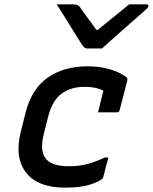

<svg xmlns="http://www.w3.org/2000/svg" viewBox="-20 -849 700 880"><path d="M448 -627H379Q372 -627 367 -631Q362 -635 353 -649Q347 -658 334 -678.5Q321 -699 304.5 -726Q288 -753 271 -780Q254 -807 240 -829H318Q336 -829 345 -818Q354 -805 375.5 -775.5Q397 -746 422 -712H428Q477 -752 510.5 -779Q544 -806 572 -829H652Q662 -829 660 -820Q659 -816 655 -811.5Q651 -807 634 -792Q619 -779 593 -756Q567 -733 538.5 -708Q510 -683 485.5 -661Q461 -639 448 -627ZM380 -545Q432 -545 470 -535Q508 -525 531 -513Q554 -501 561 -493Q565 -489 564 -482L528 -343Q526 -334 515 -334H429L432 -345Q443 -392 454 -433Q422 -451 368 -451Q304 -451 262 -419.5Q220 -388 202 -319L181 -236Q159 -152 195 -116Q224 -87 296 -87Q343 -87 381.5 -97.5Q420 -108 460 -127H477Q471 -105 465 -83.5Q459 -62 454 -40Q453 -34 449 -30Q436 -17 393 -3Q350 11 280 11Q152 11 99 -58.5Q46 -128 75 -244L97 -332Q125 -442 199 -493.5Q273 -545 380 -545Z"/></svg>

Font: Recursive Mn Lnr St Med
Style: Italic
Weight: 500
Italic angle: -15°
Monospace: yes
Version: Version 1.079;hotconv 1.0.112;makeotfexe 2.5.65598; ttfautoh